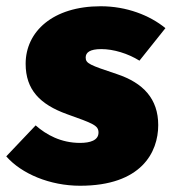

<svg xmlns="http://www.w3.org/2000/svg" viewBox="-47 -574 549 614"><path d="M275 -554C122 -554 35 -473 35 -370C35 -287 81 -240 167 -209C251 -179 268 -173 268 -150C268 -125 241 -117 209 -117C148 -117 101 -143 67 -173L-27 -74C22 -18 113 20 209 20C405 20 459 -87 459 -174C459 -258 411 -309 327 -337C240 -366 227 -371 227 -390C227 -406 240 -417 277 -417C316 -417 362 -403 399 -380L482 -484C432 -525 358 -554 275 -554Z"/></svg>

Font: Fira Sans Heavy
Style: Italic
Weight: 900
Italic angle: -8°
Designer: bBox Type GmbH & Carrois Corporate GbR & Edenspiekermann AG
Foundry: bBox Type GmbH & Carrois Corporate GbR & Edenspiekermann AG
Version: Version 4.301;PS 004.301;hotconv 1.0.88;makeotf.lib2.5.64775